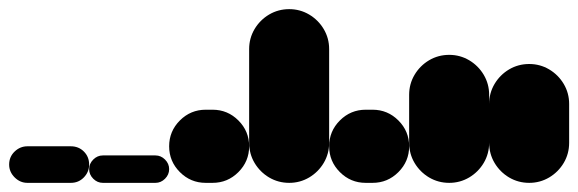

<svg xmlns="http://www.w3.org/2000/svg" viewBox="-20 -400 1265 420"><path d="M40 -80Q24 -80 12 -68.5Q0 -57 0 -40Q0 -24 12 -12Q24 0 40 0H135Q152 0 163.5 -12Q175 -24 175 -40Q175 -57 163.5 -68.5Q152 -80 135 -80Z M205 -60Q193 -60 184 -51Q175 -42 175 -30Q175 -18 184 -9Q193 0 205 0H320Q332 0 341 -9Q350 -18 350 -30Q350 -42 341 -51Q332 -60 320 -60Z M430 -160Q397 -160 373.5 -136.5Q350 -113 350 -80Q350 -47 373.5 -23.5Q397 0 430 0H445Q478 0 501.5 -23.5Q525 -47 525 -80Q525 -113 501.5 -136.5Q478 -160 445 -160Z M525 -87.7H700V-292.7H525ZM612.7 -175Q588.7 -175 568.7 -163.2Q548.7 -151.3 536.8 -131.3Q525 -111.3 525 -87.7Q525 -63.7 536.8 -43.7Q548.7 -23.7 568.7 -11.8Q588.7 0 612.7 0Q636.3 0 656.3 -11.8Q676.3 -23.7 688.2 -43.7Q700 -63.7 700 -87.7Q700 -111.3 688.2 -131.3Q676.3 -151.3 656.3 -163.2Q636.3 -175 612.7 -175ZM612.7 -380Q588.7 -380 568.7 -368.2Q548.7 -356.3 536.8 -336.3Q525 -316.3 525 -292.7Q525 -268.7 536.8 -248.7Q548.7 -228.7 568.7 -216.8Q588.7 -205 612.7 -205Q636.3 -205 656.3 -216.8Q676.3 -228.7 688.2 -248.7Q700 -268.7 700 -292.7Q700 -316.3 688.2 -336.3Q676.3 -356.3 656.3 -368.2Q636.3 -380 612.7 -380Z M780 -160Q747 -160 723.5 -136.5Q700 -113 700 -80Q700 -47 723.5 -23.5Q747 0 780 0H795Q828 0 851.5 -23.5Q875 -47 875 -80Q875 -113 851.5 -136.5Q828 -160 795 -160Z M875 -87.7H1050V-192.7H875ZM962.7 -175Q938.7 -175 918.7 -163.2Q898.7 -151.3 886.8 -131.3Q875 -111.3 875 -87.7Q875 -63.7 886.8 -43.7Q898.7 -23.7 918.7 -11.8Q938.7 0 962.7 0Q986.3 0 1006.3 -11.8Q1026.3 -23.7 1038.2 -43.7Q1050 -63.7 1050 -87.7Q1050 -111.3 1038.2 -131.3Q1026.3 -151.3 1006.3 -163.2Q986.3 -175 962.7 -175ZM962.7 -280Q938.7 -280 918.7 -268.2Q898.7 -256.3 886.8 -236.3Q875 -216.3 875 -192.7Q875 -168.7 886.8 -148.7Q898.7 -128.7 918.7 -116.8Q938.7 -105 962.7 -105Q986.3 -105 1006.3 -116.8Q1026.3 -128.7 1038.2 -148.7Q1050 -168.7 1050 -192.7Q1050 -216.3 1038.2 -236.3Q1026.3 -256.3 1006.3 -268.2Q986.3 -280 962.7 -280Z M1050 -87.7H1225V-172.7H1050ZM1137.7 -175Q1113.7 -175 1093.7 -163.2Q1073.7 -151.3 1061.8 -131.3Q1050 -111.3 1050 -87.7Q1050 -63.7 1061.8 -43.7Q1073.7 -23.7 1093.7 -11.8Q1113.7 0 1137.7 0Q1161.3 0 1181.3 -11.8Q1201.3 -23.7 1213.2 -43.7Q1225 -63.7 1225 -87.7Q1225 -111.3 1213.2 -131.3Q1201.3 -151.3 1181.3 -163.2Q1161.3 -175 1137.7 -175ZM1137.7 -260Q1113.7 -260 1093.7 -248.2Q1073.7 -236.3 1061.8 -216.3Q1050 -196.3 1050 -172.7Q1050 -148.7 1061.8 -128.7Q1073.7 -108.7 1093.7 -96.8Q1113.7 -85 1137.7 -85Q1161.3 -85 1181.3 -96.8Q1201.3 -108.7 1213.2 -128.7Q1225 -148.7 1225 -172.7Q1225 -196.3 1213.2 -216.3Q1201.3 -236.3 1181.3 -248.2Q1161.3 -260 1137.7 -260Z"/></svg>

Font: Wavefont Thin
Style: Regular
Weight: 100
Monospace: yes
Version: Version 3.005;gftools[0.9.33]